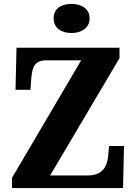

<svg xmlns="http://www.w3.org/2000/svg" viewBox="-20 -957 693 977"><path d="M344 -789C393 -789 436 -814 436 -863C436 -914 393 -937 344 -937C292 -937 253 -914 253 -863C253 -814 292 -789 344 -789ZM41 0H606L611 -214H535L531 -168C526 -117 509 -64 424 -64H235L588 -661V-714H64L59 -500H135L139 -557C144 -614 155 -650 216 -650H393L41 -52Z"/></svg>

Font: Noto Serif Sinhala SemiCondensed ExtraBold
Style: Regular
Weight: 800
Width: 4
Designer: Jelle Bosma - Monotype Design Team
Foundry: Monotype Imaging Inc.
Version: Version 2.007